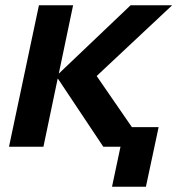

<svg xmlns="http://www.w3.org/2000/svg" viewBox="-20 -554 691 725"><path d="M14 0H144L198 -258L370 0H435L403 151H531L579 -74H478L345 -267L630 -534H473L202 -276L256 -534H127Z"/></svg>

Font: Geist SemiBold
Style: Italic
Weight: 600
Italic angle: -12°
Designer: Basement.studio, Andrés Briganti, Mateo Zaragoza
Foundry: Basement.studio, Vercel, Andrés Briganti, Guido Ferreyra, Mateo Zaragoza
Version: Version 1.500